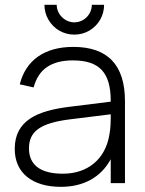

<svg xmlns="http://www.w3.org/2000/svg" viewBox="-20 -746 589 782"><path d="M282.5 -605C305 -605 325.5 -610.5 344 -621.5C381 -643 404 -682.5 404 -726.5H354C354 -688 322.5 -655 282.5 -655C244 -655 211 -688 211 -726.5H161C161 -704.5 166.5 -684 177.5 -665.5C199 -628 238.5 -605 282.5 -605ZM278.5 -555C162 -555 85 -501 60.5 -402.5L117 -390C136.5 -464 189 -500 276.5 -500C384.5 -500 431 -451 431 -335V-332L262.5 -311C132 -295 40 -255.5 40 -139.5C40 -42.5 110.5 15 228 15C321 15 391.5 -24.5 431 -97.5V0H489V-334C489 -481.5 418.5 -555 278.5 -555ZM431 -280.5C431 -257 431 -224 425.5 -197.5C409.5 -99 338.5 -38.5 236 -38.5C145 -38.5 98 -74 98 -141.5C98 -211.5 145 -245 265.5 -260Z"/></svg>

Font: Vela Sans Light
Style: Regular
Weight: 300
Designer: Principal design: Mikhail Sharanda - project Manrope.
Design modification: Ravid Balaliev
Foundry: Mikhail Sharanda
Version: Version 1.001